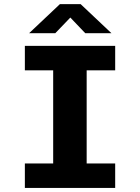

<svg xmlns="http://www.w3.org/2000/svg" viewBox="-20 -926 690 946"><path d="M102.5 0V-120.5H242V-579.5H102.5V-700H547.5V-579.5H407V-120.5H547.5V0ZM123.5 -762.5 275 -905.5H377.5L529 -762.5H400L326.5 -839.5L252.5 -762.5Z"/></svg>

Font: Trispace
Style: Bold
Weight: 700
Designer: Tyler Finck
Foundry: Etcetera Type Company
Version: Version 1.210; ttfautohint (v1.8.3)